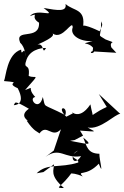

<svg xmlns="http://www.w3.org/2000/svg" viewBox="-42 -658 624 964"><path d="M291 -72C236 -125 301 -129 286 -80C163 -143 189 -111 173 -171C154 -93 97 -165 135 -171C88 -221 139 -225 84 -206C166 -299 136 -260 102 -277C111 -349 70 -301 92 -361C114 -419 191 -419 189 -416C167 -380 183 -443 146 -434C238 -474 225 -485 222 -490C273 -453 323 -566 323 -520C307 -480 363 -447 423 -452C341 -428 413 -457 433 -404C382 -394 454 -370 428 -439L423 -400L542 -393L517 -420C503 -460 555 -434 488 -460C442 -490 466 -461 466 -551C475 -530 472 -534 458 -501C444 -508 356 -549 374 -518C391 -616 328 -601 287 -638C295 -598 249 -605 177 -618C254 -560 144 -622 108 -577C162 -596 104 -575 154 -544C158 -451 29 -519 59 -444C86 -419 86 -376 86 -374C82 -441 66 -366 64 -409C-8 -387 -12 -271 -22 -251C81 -242 -23 -246 47 -215C92 -128 27 -130 27 -130C37 -143 24 -158 103 -112C44 -71 117 -46 92 -52C129 3 146 2 156 12C194 -40 218 40 264 -9L228 98L186 130C259 77 281 140 365 126C326 187 301 116 350 98C287 138 356 134 351 158C256 188 196 159 142 212L176 206L229 167C230 195 204 221 279 286C224 286 268 284 323 202C283 226 310 198 373 228C344 194 389 232 454 164C481 234 456 142 457 114C398 113 394 78 376 33C436 81 386 62 310 49L333 45L375 23C333 -48 332 -43 351 -3C462 5 433 5 398 -18C462 -4 538 -88 562 -86L454 -186L494 -121C434 -93 435 -85 359 -39C452 -43 422 -69 412 -134C349 -40 305 -115 324 -89Z"/></svg>

Font: Charger Distortion
Style: 2
Weight: 400
Designer: Jasper
Foundry: Cannot Into Space Fonts
Version: Version 0.98